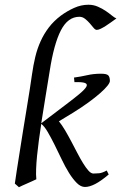

<svg xmlns="http://www.w3.org/2000/svg" viewBox="-20 -762 506 802"><path d="M434.1 -33.2Q401.9 -5.9 377.7 6.6Q353.5 19 335 19Q317.4 19 300.8 2.4Q284.2 -14.2 268.1 -40Q252 -65.9 237.1 -97.4Q222.2 -128.9 207.5 -158.2Q192.9 -187.5 179.2 -210.9Q165.5 -234.4 152.3 -244.6Q147 -209 142.3 -175.3Q137.7 -141.6 134.8 -111.6Q131.8 -81.5 130.9 -56.4Q129.9 -31.2 131.8 -13.2Q125 -9.8 115 -5.4Q105 -1 94.7 3.7Q84.5 8.3 74.7 12.5Q64.9 16.6 59.1 20L42 4.9Q44.4 -14.2 49.8 -48.1Q55.2 -82 61.8 -124.3Q68.4 -166.5 75.9 -213.4Q83.5 -260.3 90.8 -304.7Q98.1 -349.1 104.2 -387.7Q110.4 -426.3 113.8 -452.1Q119.1 -489.7 127.4 -524.4Q135.7 -559.1 149.7 -589.8Q163.6 -620.6 184.1 -647.5Q204.6 -674.3 234.4 -696.8Q260.3 -715.8 289.6 -729Q318.8 -742.2 349.6 -742.2Q370.6 -742.2 388.9 -734.1Q407.2 -726.1 421.9 -716.1Q436.5 -706.1 447.8 -696.8Q459 -687.5 466.3 -685.1Q456.1 -677.7 444.3 -669.2Q432.6 -660.6 421.4 -653.6Q410.2 -646.5 400.4 -641.8Q390.6 -637.2 384.3 -637.2Q377.9 -637.2 370.8 -645.8Q363.8 -654.3 355 -664.6Q346.2 -674.8 335.4 -683.3Q324.7 -691.9 311.5 -691.9Q263.7 -691.9 234.4 -635.3Q205.1 -578.6 187.5 -464.8Q179.2 -412.6 169.9 -356.9Q160.6 -301.3 152.3 -247.1L257.8 -327.1Q291.5 -352.5 313 -370.6Q334.5 -388.7 340.6 -399.7Q346.7 -410.6 335.2 -415.3Q323.7 -419.9 291 -418.9L289.1 -438Q317.9 -441.9 344.5 -448Q371.1 -454.1 401.9 -454.1Q425.3 -454.1 432.1 -447.3Q439 -440.4 439 -423.8Q439 -416.5 428.5 -403.3Q418 -390.1 397.7 -372.3Q377.4 -354.5 348.6 -333.5Q319.8 -312.5 283.2 -290L226.1 -255.4Q238.8 -239.7 252 -217.5Q265.1 -195.3 277.8 -171.1Q290.5 -147 303 -123Q315.4 -99.1 327.1 -80.1Q338.9 -61 349.6 -49.1Q360.4 -37.1 370.1 -37.1Q381.3 -37.1 394.3 -38.3Q407.2 -39.6 425.8 -49.8Z"/></svg>

Font: Gentium Basic
Style: Italic
Weight: 400
Italic angle: -8°
Designer: J. Victor Gaultney and Annie Olsen
Foundry: SIL International
Version: Version 1.102; 2013; Maintenance release